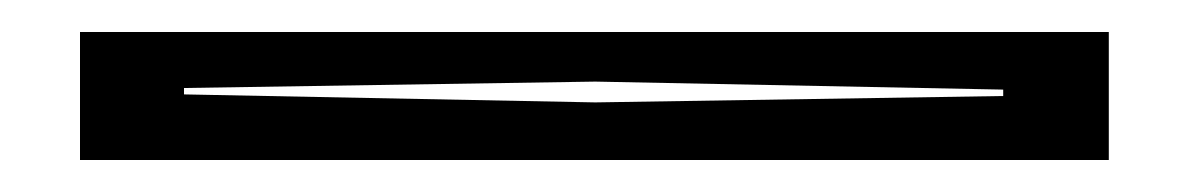

<svg xmlns="http://www.w3.org/2000/svg" viewBox="-20 49 743 120"><path d="M30 149V69H673V149ZM352 113 607 109V105L352 100L95 104V108Z"/></svg>

Font: Alumni Sans Inline One
Style: Regular
Weight: 400
Designer: Robert E. Leuschke
Foundry: Robert E. Leuschke
Version: Version 1.100; ttfautohint (v1.8.3)